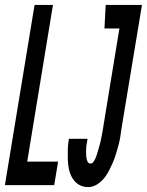

<svg xmlns="http://www.w3.org/2000/svg" viewBox="-45 -755 599 783"><path d="M-25 0 96 -735H171L66 -96H192L176 0ZM314 8Q293 8 276.5 -2Q260 -12 250 -29Q240 -46 236 -66Q232 -86 231.5 -106Q231 -126 231.5 -146.5Q232 -167 236 -188V-189H312Q311 -180 309 -170.5Q307 -161 306.5 -152Q306 -143 306 -133.5Q306 -124 307 -115Q308 -106 311.5 -97Q315 -88 325 -88Q331 -88 336 -95Q341 -102 344 -108.5Q347 -115 349 -121.5Q351 -128 353 -135Q355 -142 357 -148.5Q359 -155 361 -162Q363 -169 364.5 -175.5Q366 -182 367.5 -189Q369 -196 370 -202.5Q371 -209 372.5 -216Q374 -223 375 -229.5Q376 -236 377 -243L442 -639H381L386 -735H534L450 -228Q448 -214 446 -200Q444 -186 440.5 -172Q437 -158 433 -144Q429 -130 424.5 -116.5Q420 -103 414 -89.5Q408 -76 401.5 -63Q395 -50 386.5 -37.5Q378 -25 366.5 -14.5Q355 -4 341.5 2Q328 8 314 8Z"/></svg>

Font: Iosevka Term Curly
Style: Bold Italic
Weight: 700
Italic angle: -9°
Designer: Belleve Invis
Foundry: Belleve Invis
Version: Version 32.3.0